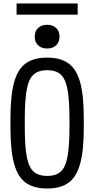

<svg xmlns="http://www.w3.org/2000/svg" viewBox="-20 -1070 540 1100"><path d="M250 10Q173 10 127 -23.5Q81 -57 60.5 -133Q40 -209 40 -335V-395Q40 -522 60.5 -597.5Q81 -673 127 -706.5Q173 -740 250 -740Q327 -740 373 -706.5Q419 -673 439.5 -597.5Q460 -522 460 -395V-335Q460 -209 439.5 -133Q419 -57 373 -23.5Q327 10 250 10ZM250 -62Q300 -62 327.5 -86.5Q355 -111 366.5 -171.5Q378 -232 378 -340V-390Q378 -498 366.5 -558.5Q355 -619 327.5 -643.5Q300 -668 250 -668Q201 -668 173 -643.5Q145 -619 133.5 -558.5Q122 -498 122 -390V-340Q122 -232 133.5 -171.5Q145 -111 173 -86.5Q201 -62 250 -62ZM250 -792Q218 -792 198.5 -810.5Q179 -829 179 -860Q179 -892 198.5 -910Q218 -928 250 -928Q282 -928 301.5 -910Q321 -892 321 -860Q321 -829 301.5 -810.5Q282 -792 250 -792ZM75 -986V-1050H425V-986Z"/></svg>

Font: M PLUS 1 Code
Style: Regular
Weight: 400
Designer: Coji Morishita
Foundry: UNDERFOREST DESIGN
Version: Version 1.005